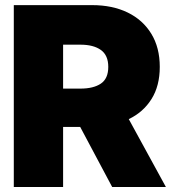

<svg xmlns="http://www.w3.org/2000/svg" viewBox="-20 -748 685 768"><path d="M35.2 0V-727.5H348.6Q429.7 -727.5 490.5 -698Q551.3 -668.5 585.2 -613Q619.1 -557.6 619.1 -480.5Q619.1 -404.8 586.2 -352.1Q553.2 -299.3 495.1 -271.5L643.6 0H428.7L300.8 -240.2H232.4V0ZM301.8 -569.3H232.4V-393.6H301.8Q354 -393.6 383.5 -413.6Q413.1 -433.6 413.1 -480.5Q413.1 -526.9 383.5 -548.1Q354 -569.3 301.8 -569.3Z"/></svg>

Font: Inter Tight Black
Style: Regular
Weight: 900
Designer: Rasmus Andersson
Foundry: rsms
Version: Version 3.004; ttfautohint (v1.8.4.7-5d5b)